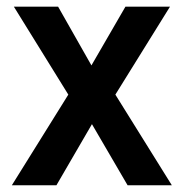

<svg xmlns="http://www.w3.org/2000/svg" viewBox="-20 -548 543 568"><path d="M250.5 -354.5 351.1 -528.3H482.9L321.3 -268.1L488.3 0H357.4L252 -180.7L147 0H15.1L182.1 -268.1L21 -528.3H151.9Z"/></svg>

Font: TypoPRO Roboto
Style: Regular
Weight: 500
Designer: Google
Version: Version 2.136; 2016